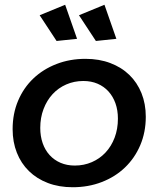

<svg xmlns="http://www.w3.org/2000/svg" viewBox="-20 -782 665 806"><path d="M339 -535Q396.5 -535 443.2 -517.2Q490 -499.5 523 -467.5Q556 -435.5 574 -390.8Q592 -346 592 -292Q592 -227 568.8 -172.5Q545.5 -118 504.5 -78.8Q463.5 -39.5 407.2 -17.8Q351 4 285 4Q227.5 4 181 -13.8Q134.5 -31.5 101.5 -63.8Q68.5 -96 50.8 -140.8Q33 -185.5 33 -240Q33 -305 56 -359.2Q79 -413.5 120 -452.5Q161 -491.5 217 -513.2Q273 -535 339 -535ZM330 -442Q291.5 -442 258.2 -427.5Q225 -413 200.8 -386.8Q176.5 -360.5 162.8 -324.2Q149 -288 149 -245Q149 -210 159.2 -180.8Q169.5 -151.5 188.5 -130.8Q207.5 -110 234.2 -98.5Q261 -87 294 -87Q332.5 -87 365.8 -101.5Q399 -116 423.2 -142Q447.5 -168 461.2 -204.2Q475 -240.5 475 -284Q475 -319 464.8 -348Q454.5 -377 435.5 -398Q416.5 -419 389.8 -430.5Q363 -442 330 -442ZM418.5 -762 468.5 -619 382.5 -610 311.5 -718ZM253.5 -762 303.5 -619 217.5 -610 146.5 -718Z"/></svg>

Font: Argentum Sans
Style: Italic
Weight: 400
Italic angle: -11.3099°
Designer: Julieta Ulanovsky, Owen Earl, Rasmus Andersson, Cristiano Sobral
Foundry: The Argentum Sans Project Authors
Version: Version 3.131; ttfautohint (v1.8.4.7-5d5b-dirty)